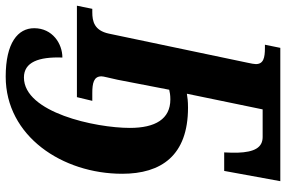

<svg xmlns="http://www.w3.org/2000/svg" viewBox="-205 -569 1004 674"><g transform="rotate(90 297.0 -232.0)"><path d="M229 250C438 250 570 51 570 -159C570 -296 506 -390 338 -390C314 -390 302 -388 289 -386L344 -652H441C478 -652 494 -623 496 -564C496 -547 496 -532 495 -517H560L596 -714H128L117 -660H128C163 -660 185 -655 185 -628C185 -623 183 -611 180 -598L78 -112C67 -61 35 -54 3 -54H-9L-20 0H301L314 -54H287C252 -54 228 -59 228 -86C228 -94 233 -110 240 -143L275 -324C284 -326 293 -328 309 -328C378 -328 409 -275 409 -186C409 -65 355 186 232 186C178 186 159 134 162 51C113 51 59 86 59 150C59 207 110 250 229 250Z"/></g></svg>

Font: Noto Serif Condensed Extra
Style: Italic
Weight: 800
Width: 3
Italic angle: -12°
Designer: Monotype Design Team
Foundry: Monotype Imaging Inc.
Version: Version 1.901